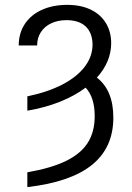

<svg xmlns="http://www.w3.org/2000/svg" viewBox="-20 -558 539 785"><path d="M358.4 -377Q357.4 -424.3 330.1 -450Q302.7 -475.6 252 -475.6Q216.8 -475.6 189.7 -462.9Q162.6 -450.2 147.2 -426.8Q131.8 -403.3 131.8 -372.1H56.6Q56.6 -422.4 81.5 -460Q106.4 -497.6 151.4 -517.8Q196.3 -538.1 254.9 -538.1Q310.1 -538.1 350.6 -518.8Q391.1 -499.5 412.8 -463.9Q434.6 -428.2 434.6 -380.9Q434.1 -304.7 376 -240.7Q443.4 -189 443.4 -77.1Q443.4 45.4 356.2 116Q269 186.5 91.8 207V146.5Q189.9 129.4 250.2 99.9Q310.5 70.3 338.9 25.6Q367.2 -19 367.2 -83Q367.2 -160.2 330.1 -199.7Q285.2 -166 224.6 -141.8Q164.1 -117.7 91.8 -105.5V-164.1Q174.8 -181.2 234.6 -212.2Q294.4 -243.2 326.4 -285.2Q358.4 -327.1 358.4 -377Z"/></svg>

Font: Pretendard JP Light
Style: Regular
Weight: 300
Designer: Base glyphs from Inter by Rasmus Andersson; Hangeul glyphs from Noto Sans CJK(Source Han Sans) by Jang Soo-young and Kan
Foundry: Kil Hyung-jin
Version: Version 1.309